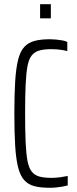

<svg xmlns="http://www.w3.org/2000/svg" viewBox="-20 -882 367 910"><path d="M216 8Q173 8 143.5 0.5Q114 -7 95 -28Q76 -49 66 -88Q56 -127 52 -189.5Q48 -252 48 -344Q48 -435 52 -497.5Q56 -560 66 -599.5Q76 -639 95 -659.5Q114 -680 143.5 -688Q173 -696 216 -696Q230 -696 246 -694.5Q262 -693 276 -690.5Q290 -688 299 -683V-640Q288 -643 275.5 -645Q263 -647 250 -648Q237 -649 225 -649Q190 -649 167.5 -643Q145 -637 131 -620Q117 -603 110.5 -569.5Q104 -536 101.5 -481Q99 -426 99 -344Q99 -262 101.5 -207Q104 -152 110.5 -118.5Q117 -85 131 -68Q145 -51 167.5 -45Q190 -39 225 -39Q245 -39 266 -42Q287 -45 301 -48V-3Q290 0 275.5 2.5Q261 5 246 6.5Q231 8 216 8ZM170 -795V-862H221V-795Z"/></svg>

Font: Saira ExtraCondensed Light
Style: Regular
Weight: 300
Width: 2
Designer: Hector Gatti with collaboration of the Omnibus-Type team
Foundry: Omnibus-Type
Version: Version 1.101